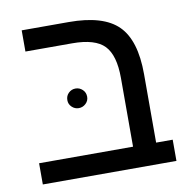

<svg xmlns="http://www.w3.org/2000/svg" viewBox="-71 -670 741 740"><g transform="rotate(-10 300.0 -299.5)"><path d="M61 -516.1V-599.1H245.1Q379.9 -599.1 438 -541.5Q496.1 -483.9 496.1 -351.1V-83H561V0H38.1V-83H405.8V-352.1Q405.8 -440.9 369.9 -478.5Q334 -516.1 244.1 -516.1ZM187.5 -303.2Q187.5 -320.3 199 -331.3Q210.4 -342.3 226.1 -342.3Q241.7 -342.3 253.4 -331.3Q265.1 -320.3 265.1 -303.2Q265.1 -287.6 253.4 -276.6Q241.7 -265.6 226.1 -265.6Q210.4 -265.6 199 -276.6Q187.5 -287.6 187.5 -303.2Z"/></g></svg>

Font: Courier New
Style: Regular
Weight: 400
Designer: Steve Matteson
Foundry: Ascender Corporation
Version: Version 2.00.3